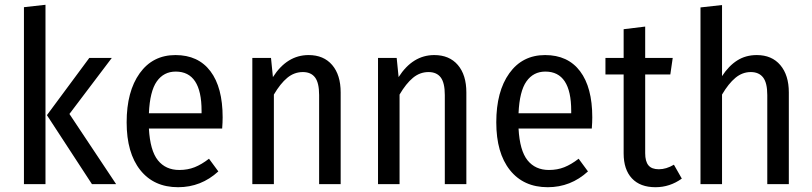

<svg xmlns="http://www.w3.org/2000/svg" viewBox="-20 -769 3391 802"><path d="M170 0H80V-739L170 -749ZM270 -293 465 0H364L176 -288L353 -527H447Z M908 -232H602Q607 -140 639.5 -99.5Q672 -59 729 -59Q764 -59 793 -70.5Q822 -82 853 -106L892 -53Q820 13 724 13Q623 13 566 -58.5Q509 -130 509 -258Q509 -387 563.5 -463Q618 -539 713 -539Q808 -539 859 -471.5Q910 -404 910 -279Q910 -258 908 -232ZM822 -306Q822 -470 714 -470Q664 -470 635 -429Q606 -388 602 -296H822Z M1403 -383V0H1313V-372Q1313 -423 1296 -445.5Q1279 -468 1245 -468Q1209 -468 1180 -444Q1151 -420 1124 -374V0H1034V-527H1112L1120 -447Q1179 -539 1269 -539Q1332 -539 1367.5 -497.5Q1403 -456 1403 -383Z M1928 -383V0H1838V-372Q1838 -423 1821 -445.5Q1804 -468 1770 -468Q1734 -468 1705 -444Q1676 -420 1649 -374V0H1559V-527H1637L1645 -447Q1704 -539 1794 -539Q1857 -539 1892.5 -497.5Q1928 -456 1928 -383Z M2452 -232H2146Q2151 -140 2183.5 -99.5Q2216 -59 2273 -59Q2308 -59 2337 -70.5Q2366 -82 2397 -106L2436 -53Q2364 13 2268 13Q2167 13 2110 -58.5Q2053 -130 2053 -258Q2053 -387 2107.5 -463Q2162 -539 2257 -539Q2352 -539 2403 -471.5Q2454 -404 2454 -279Q2454 -258 2452 -232ZM2366 -306Q2366 -470 2258 -470Q2208 -470 2179 -429Q2150 -388 2146 -296H2366Z M2828 -23Q2778 13 2718 13Q2654 13 2619.5 -24Q2585 -61 2585 -128V-458H2509V-527H2585V-647L2675 -658V-527H2790L2780 -458H2675V-129Q2675 -95 2688.5 -78.5Q2702 -62 2732 -62Q2763 -62 2795 -81Z M3275 -383V0H3185V-372Q3185 -423 3167.5 -445.5Q3150 -468 3116 -468Q3081 -468 3052 -444Q3023 -420 2996 -374V0H2906V-738L2996 -748V-451Q3024 -494 3059.5 -516.5Q3095 -539 3141 -539Q3204 -539 3239.5 -497Q3275 -455 3275 -383Z"/></svg>

Font: Fira Sans Condensed
Style: Regular
Weight: 400
Width: 3
Designer: bBox Type GmbH & Carrois Corporate GbR & Edenspiekermann AG
Foundry: bBox Type GmbH & Carrois Corporate GbR & Edenspiekermann AG
Version: Version 4.301